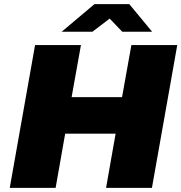

<svg xmlns="http://www.w3.org/2000/svg" viewBox="-20 -905 874 925"><path d="M27 0 149 -688H370L325 -437H568L613 -688H834L712 0H491L537 -261H294L248 0ZM277 -752 435 -885H603L713 -752H569L484 -841H542L425 -752Z"/></svg>

Font: Archivo SemiBold Black
Style: Italic
Weight: 900
Italic angle: -10°
Version: Version 2.001